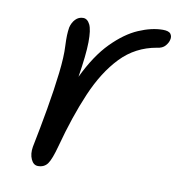

<svg xmlns="http://www.w3.org/2000/svg" viewBox="-64 -556 585 627"><g transform="rotate(10 228.5 -242.5)"><path d="M102 12Q87 12 79 -5.5Q71 -23 75 -47Q88 -111 99.5 -177Q111 -243 117.5 -299Q124 -355 122 -389Q121 -412 121.5 -425Q122 -438 124 -451Q128 -468 138.5 -479Q149 -490 164 -490Q178 -490 186.5 -473Q195 -456 194.5 -414.5Q194 -373 182 -298Q218 -373 261 -416.5Q304 -460 347 -478.5Q390 -497 427 -497Q447 -497 453 -488.5Q459 -480 456 -469Q454 -459 445 -448.5Q436 -438 418 -436Q348 -424 300 -374Q252 -324 218 -244.5Q184 -165 157 -64Q145 -19 134 -3.5Q123 12 102 12Z"/></g></svg>

Font: Shantell Sans Normal
Style: Italic
Weight: 300
Italic angle: -11.31°
Designer: Stephen Nixon, Anya Danilova, Shantell Martin
Foundry: Arrow Type
Version: Version 1.008;[a672d596b]